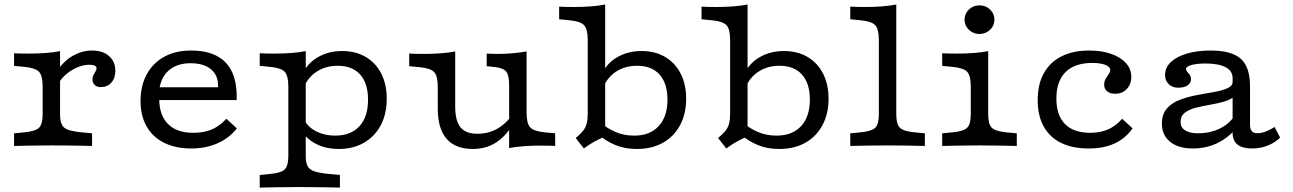

<svg xmlns="http://www.w3.org/2000/svg" viewBox="-20 -653 5784 859"><path d="M209.8 -2.4Q157.2 -2.4 118.5 -1.6Q79.8 -0.8 42.9 0V-56.5L90.3 -61.1Q139.1 -65.8 154.9 -81.8Q170.8 -97.7 170.8 -141.5V-206.7H248.7V-141.5Q248.7 -112.1 256.6 -95.7Q264.5 -79.4 284.8 -72.3Q305.2 -65.1 342.7 -61.2L391.9 -56.5V0Q365.4 -0.8 338 -1.2Q310.6 -1.6 279.3 -2Q248 -2.4 209.8 -2.4ZM170.8 -206.7V-265.3Q170.8 -313.8 154.9 -331.4Q139.1 -349 90.3 -353.7L42.9 -358.4V-414.8Q54.7 -414 71.6 -413.6Q88.5 -413.2 109.6 -413.2Q148.8 -413.2 185.4 -416Q222 -418.8 248.7 -424.4V-414.8V-206.7ZM430.8 -263.3Q413.9 -263.3 403.8 -272.8Q393.7 -282.3 393.7 -298.1Q393.7 -309.3 398.4 -317.8Q403.2 -326.2 407.5 -333.5Q411.9 -340.7 411.9 -347.2Q411.9 -363.3 379.4 -363.3Q354.1 -363.3 327.3 -352.1Q300.5 -341 277.7 -322.2Q254.9 -303.5 242.4 -280.2L240.1 -342.3Q268.6 -382.9 308.5 -404.9Q348.4 -426.9 392.1 -426.9Q439.7 -426.9 467.9 -402.2Q496 -377.6 496 -336.3Q496 -303.3 478.2 -283.3Q460.4 -263.3 430.8 -263.3Z M835 11.3Q766.1 11.3 715.1 -13.8Q664 -38.9 636.4 -86.6Q608.8 -134.3 608.8 -201.3Q608.8 -269.1 636.1 -319.8Q663.4 -370.5 714.1 -398.7Q764.8 -426.9 834.6 -426.9Q904.9 -426.9 951.1 -402.2Q997.3 -377.5 1019.3 -328.4Q1041.2 -279.3 1038.8 -205.4H657.8L656.9 -262.6H955.7Q957.2 -297.2 943 -320.9Q928.9 -344.6 901 -357.4Q873.1 -370.2 833 -370.2Q772.4 -370.2 735.4 -338.2Q698.4 -306.1 692.3 -248.5L694.8 -245.8Q694 -240.1 693.2 -230.7Q692.4 -221.4 692.4 -211Q692.4 -137.4 731.8 -98.1Q771.1 -58.8 844.6 -58.8Q891.8 -58.8 927.2 -73.7Q962.6 -88.7 992.9 -121.7L1039.7 -78.6Q1005.7 -34.8 953 -11.8Q900.3 11.3 835 11.3Z M1309 183.9Q1256.4 183.9 1217.7 184.7Q1179 185.5 1142.1 186.3V129.8L1189.5 125.2Q1238.3 120.5 1254.1 104.5Q1270 88.6 1270 44.8V-206.7H1347.9V44.8Q1347.9 74.2 1356.2 90.2Q1364.4 106.1 1387 113.7Q1409.6 121.2 1450.8 125.1L1500.8 129.8V186.3Q1472.7 185.5 1443.7 185.1Q1414.6 184.7 1382.1 184.3Q1349.6 183.9 1309 183.9ZM1510.5 -424.7Q1571.1 -424.7 1615.9 -398.4Q1660.8 -372.1 1685.5 -324.1Q1710.2 -276.1 1710.2 -210.8Q1710.2 -143 1683.5 -92.6Q1656.7 -42.2 1608.3 -14.4Q1560 13.5 1494.9 13.5Q1442.5 13.5 1401.2 -5.6Q1360 -24.7 1332.9 -60.7L1344.1 -112.2Q1360.2 -82.2 1396.8 -64.2Q1433.5 -46.2 1479.3 -46.2Q1549.5 -46.2 1588.1 -88.2Q1626.6 -130.2 1626.6 -207.2Q1626.6 -280.2 1591.3 -319.5Q1555.9 -358.8 1490.7 -358.8Q1438.2 -358.8 1397.9 -333.2Q1357.6 -307.5 1339.4 -261.5L1332.6 -319.2Q1353.4 -368.8 1401.4 -396.7Q1449.4 -424.7 1510.5 -424.7ZM1270 -206.7V-265.3Q1270 -313.8 1254.1 -331.4Q1238.3 -349 1189.5 -353.7L1142.1 -358.4V-414.8Q1153.9 -414 1170.8 -413.6Q1187.7 -413.2 1208.8 -413.2Q1248 -413.2 1284.6 -416Q1321.1 -418.8 1347.9 -424.4V-414.8V-206.7Z M2016.6 -413.4V-206.7H1938.6V-263.8Q1938.6 -312.4 1922.8 -330Q1906.9 -347.6 1858.2 -352.3L1810.7 -356.9V-413.4Q1822.6 -412.6 1839.5 -412.2Q1856.4 -411.8 1877.4 -411.8Q1916.7 -411.8 1953.2 -414.6Q1989.8 -417.4 2016.6 -423ZM2016.6 -206.7V-175.5Q2016.6 -112.5 2040.2 -83.5Q2063.8 -54.5 2115.7 -54.5Q2171.7 -54.5 2215.9 -83.8Q2260.1 -113.2 2291.8 -171.2L2292.4 -128Q2258.2 -58.8 2209.8 -22.7Q2161.4 13.5 2095.8 13.5Q2017.4 13.5 1978 -31.9Q1938.6 -77.3 1938.6 -167V-206.7ZM2257.9 0V-206.7H2335.9V-149.6Q2335.9 -101 2351.8 -83.4Q2367.6 -65.8 2416.4 -61.1L2463.8 -56.5V0Q2452.1 -0.8 2435.5 -1.2Q2419 -1.6 2397.1 -1.6Q2357.9 -1.6 2321.3 1.2Q2284.7 4 2257.9 9.6ZM2335.9 -413.4V-206.7H2257.9V-269.1Q2257.9 -315.4 2245.5 -331.8Q2233.1 -348.3 2194.1 -353L2157.4 -356.9V-413.4Q2168.5 -412.6 2180.9 -412.2Q2193.2 -411.8 2209.8 -411.8Q2241.4 -411.8 2276 -415Q2310.6 -418.2 2335.9 -423Z M2850 -424.7Q2910.6 -424.7 2955.5 -398.4Q3000.3 -372.1 3025 -324.1Q3049.8 -276.1 3049.8 -211.6Q3049.8 -143.8 3022.6 -93Q2995.4 -42.2 2946 -14.4Q2896.5 13.5 2829.2 13.5Q2775.3 13.5 2733.3 -4.1Q2691.3 -21.7 2664.9 -45.8L2676.1 -97.3Q2697.5 -78.5 2734.5 -62.3Q2771.5 -46.2 2817.3 -46.2Q2887.5 -46.2 2926.8 -88.6Q2966.2 -130.9 2966.2 -207.9Q2966.2 -280.2 2930.8 -319.5Q2895.5 -358.8 2830.2 -358.8Q2777.7 -358.8 2737.4 -333.2Q2697.1 -307.5 2678.9 -261.5L2672.1 -319.2Q2692.9 -368.8 2740.9 -396.7Q2788.9 -424.7 2850 -424.7ZM2609.5 -206.7V-473.7Q2609.5 -522.3 2593.6 -539.8Q2577.8 -557.4 2529 -562.2L2481.6 -566.8V-623.3Q2493.4 -622.5 2510.3 -622.1Q2527.2 -621.7 2548.3 -621.7Q2587.5 -621.7 2624.1 -624.5Q2660.7 -627.3 2687.5 -632.9V-623.3V-206.7ZM2687.5 -43.3Q2669.2 -35.1 2652.6 -26.5Q2636 -17.9 2621.3 -8.7Q2606.6 0.6 2592.3 11.3L2555.7 -35.5Q2578.3 -54.4 2589.6 -69.1Q2600.9 -83.9 2605.2 -101.9Q2609.5 -120 2609.5 -147.9V-206.7H2687.5V0Z M3487.1 -424.7Q3547.7 -424.7 3592.5 -398.4Q3637.4 -372.1 3662.1 -324.1Q3686.9 -276.1 3686.9 -211.6Q3686.9 -143.8 3659.7 -93Q3632.5 -42.2 3583.1 -14.4Q3533.6 13.5 3466.3 13.5Q3412.4 13.5 3370.4 -4.1Q3328.4 -21.7 3302 -45.8L3313.2 -97.3Q3334.6 -78.5 3371.6 -62.3Q3408.6 -46.2 3454.4 -46.2Q3524.6 -46.2 3563.9 -88.6Q3603.3 -130.9 3603.3 -207.9Q3603.3 -280.2 3567.9 -319.5Q3532.6 -358.8 3467.3 -358.8Q3414.8 -358.8 3374.5 -333.2Q3334.2 -307.5 3316 -261.5L3309.2 -319.2Q3330 -368.8 3378 -396.7Q3426 -424.7 3487.1 -424.7ZM3246.6 -206.7V-473.7Q3246.6 -522.3 3230.7 -539.8Q3214.9 -557.4 3166.1 -562.2L3118.7 -566.8V-623.3Q3130.5 -622.5 3147.4 -622.1Q3164.3 -621.7 3185.4 -621.7Q3224.6 -621.7 3261.2 -624.5Q3297.8 -627.3 3324.6 -632.9V-623.3V-206.7ZM3324.6 -43.3Q3306.3 -35.1 3289.7 -26.5Q3273.1 -17.9 3258.4 -8.7Q3243.7 0.6 3229.4 11.3L3192.8 -35.5Q3215.4 -54.4 3226.7 -69.1Q3238 -83.9 3242.3 -101.9Q3246.6 -120 3246.6 -147.9V-206.7H3324.6V0Z M3950.9 -2.4Q3898.3 -2.4 3859.6 -1.6Q3821 -0.8 3784 0V-56.5L3831.5 -61.1Q3880.2 -65.8 3896.1 -81.8Q3911.9 -97.7 3911.9 -141.5V-206.7H3989.9V-141.5Q3989.9 -97.7 4005.7 -81.8Q4021.6 -65.8 4070.3 -61.1L4117.8 -56.5V0Q4080.9 -0.8 4042.2 -1.6Q4003.5 -2.4 3950.9 -2.4ZM3911.9 -206.7V-473.7Q3911.9 -522.3 3896.1 -539.8Q3880.2 -557.4 3831.5 -562.2L3784 -566.8V-623.3Q3795.8 -622.5 3812.7 -622.1Q3829.6 -621.7 3850.7 -621.7Q3889.9 -621.7 3926.5 -624.5Q3963.1 -627.3 3989.9 -632.9V-623.3V-206.7Z M4323.2 -206.7V-265.3Q4323.2 -313.8 4307.3 -331.4Q4291.5 -349 4242.7 -353.7L4195.3 -358.4V-414.8Q4207.1 -414 4224 -413.6Q4240.9 -413.2 4262 -413.2Q4301.2 -413.2 4337.8 -416Q4374.4 -418.8 4401.2 -424.4V-414.8V-206.7ZM4362.2 -2.4Q4309.6 -2.4 4270.9 -1.6Q4232.3 -0.8 4195.3 0V-56.5L4242.7 -61.1Q4291.5 -65.8 4307.3 -81.8Q4323.2 -97.7 4323.2 -141.5V-206.7H4401.2V-141.5Q4401.2 -97.7 4417 -81.8Q4432.9 -65.8 4481.6 -61.1L4529.1 -56.5V0Q4492.2 -0.8 4453.5 -1.6Q4414.8 -2.4 4362.2 -2.4ZM4362.2 -500.9Q4334.5 -500.9 4314.9 -519.6Q4295.4 -538.3 4295.4 -565Q4295.4 -591.8 4314.9 -610.5Q4334.5 -629.1 4362.2 -629.1Q4390 -629.1 4409.5 -610.5Q4429.1 -591.8 4429.1 -565Q4429.1 -538.3 4409.5 -519.6Q4390 -500.9 4362.2 -500.9Z M4850.6 11.3Q4778 11.3 4727 -13.8Q4676.1 -38.9 4649.3 -87.3Q4622.6 -135.7 4622.6 -204.9Q4622.6 -275.7 4649.8 -325Q4677.1 -374.3 4728.6 -400.6Q4780.2 -426.9 4853.1 -426.9Q4909.6 -426.9 4951.7 -411.9Q4993.8 -397 5017.5 -370.7Q5041.3 -344.4 5041.3 -308.8Q5041.3 -276.1 5021.1 -254.8Q5000.9 -233.5 4969.5 -233.5Q4946.4 -233.5 4933.2 -244.6Q4920 -255.6 4920 -274.3Q4920 -289 4926.8 -300.5Q4933.5 -311.9 4940.3 -321.7Q4947 -331.6 4947 -339.9Q4947 -354.2 4925.3 -362.8Q4903.6 -371.4 4866.8 -371.4Q4788.3 -371.4 4747.2 -330.6Q4706.2 -289.9 4706.2 -212.3Q4706.2 -137.2 4744.8 -98Q4783.5 -58.8 4858.2 -58.8Q4902.9 -58.8 4937.7 -74.1Q4972.5 -89.5 5000.4 -121.7L5047.2 -78.6Q5014.8 -33.3 4966.3 -11Q4917.9 11.3 4850.6 11.3Z M5494.6 -206.7V-303.5Q5494.6 -335.8 5463.4 -352.3Q5432.1 -368.9 5373 -368.9Q5334.5 -368.9 5310.3 -362.1Q5286.1 -355.3 5286.1 -343.9Q5286.1 -338.1 5291.7 -331.9Q5297.3 -325.7 5302.9 -317.6Q5308.5 -309.5 5308.5 -297.5Q5308.5 -281.1 5292.8 -270.8Q5277.1 -260.6 5251.5 -260.6Q5224.8 -260.6 5208.7 -276.4Q5192.5 -292.3 5192.5 -317.7Q5192.5 -350.9 5218.1 -375.1Q5243.6 -399.4 5289.4 -413.1Q5335.3 -426.9 5396.3 -426.9Q5490.9 -426.9 5531.8 -389.6Q5572.6 -352.4 5572.6 -266.5V-206.7ZM5316.7 11.3Q5252.3 11.3 5215.3 -18.4Q5178.3 -48.1 5178.3 -99.6Q5178.3 -142.9 5201.1 -168.2Q5223.9 -193.5 5259.9 -207Q5296 -220.4 5336.4 -227.9Q5376.9 -235.3 5412.9 -241.6Q5449 -247.9 5472.2 -258.6Q5495.5 -269.3 5495.5 -290.3L5504.5 -223.9Q5487.9 -207.6 5458.4 -199Q5429 -190.3 5395 -184.6Q5361 -178.9 5330.9 -171.3Q5300.9 -163.6 5281.4 -149Q5261.9 -134.4 5261.9 -107.5Q5261.9 -82.9 5281.9 -69.8Q5301.9 -56.6 5340.4 -56.6Q5391.8 -56.6 5434.5 -76.4Q5477.2 -96.2 5505 -136.4L5506.2 -73.4Q5467.5 -30.9 5420 -9.8Q5372.5 11.3 5316.7 11.3ZM5572.6 -94.4Q5572.6 -75.1 5580.8 -66Q5589.1 -56.9 5606.6 -56.9Q5622.5 -56.9 5642 -64.3Q5661.5 -71.6 5682.6 -84.8L5707.3 -37.2Q5682.3 -13.4 5650.2 -1Q5618 11.3 5581.3 11.3Q5538.3 11.3 5516.5 -6.2Q5494.6 -23.7 5494.6 -58.6V-206.7H5572.6Z"/></svg>

Font: Playfair 5pt SemiExpanded Light
Style: Regular
Weight: 300
Width: 6
Designer: Claus Eggers Sørensen
Foundry: Claus Eggers Sørensen
Version: Version 2.203